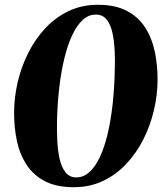

<svg xmlns="http://www.w3.org/2000/svg" viewBox="-20 -773 688 803"><path d="M288.5 10Q216.5 10 168.2 -15Q120 -40 91.2 -83.8Q62.5 -127.5 50.5 -184.5Q38.5 -241.5 39 -305.5Q39.5 -368 54.5 -431.5Q69.5 -495 98.5 -552.5Q127.5 -610 169.8 -655.2Q212 -700.5 267.2 -726.8Q322.5 -753 389.5 -753Q461.5 -753 510 -727.8Q558.5 -702.5 587 -658Q615.5 -613.5 627.5 -556.5Q639.5 -499.5 639 -436.5Q638.5 -374.5 623.5 -311Q608.5 -247.5 579.5 -190Q550.5 -132.5 508.2 -87.5Q466 -42.5 410.8 -16.2Q355.5 10 288.5 10ZM299 -31Q329.5 -31 354.2 -53.5Q379 -76 398 -116.8Q417 -157.5 430.2 -213.2Q443.5 -269 451 -336.8Q458.5 -404.5 460 -479.5Q461.5 -521 459.5 -562.2Q457.5 -603.5 449.8 -637.5Q442 -671.5 425.5 -691.8Q409 -712 380.5 -712Q350 -712 325.8 -689.5Q301.5 -667 282.2 -626.2Q263 -585.5 249.5 -530.2Q236 -475 228.2 -409.2Q220.5 -343.5 218.5 -272Q217.5 -228.5 219.5 -185.8Q221.5 -143 229.5 -108Q237.5 -73 254.2 -52Q271 -31 299 -31Z"/></svg>

Font: Merriweather 96pt Black
Style: Italic
Weight: 900
Italic angle: -7.8°
Version: Version 2.101